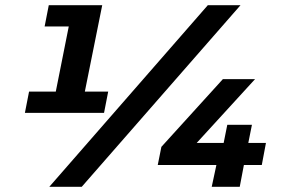

<svg xmlns="http://www.w3.org/2000/svg" viewBox="-20 -720 1084 740"><path d="M76 -285 92 -367H195L245 -618H152L168 -700H374L307 -367H397L381 -285ZM170 0 781 -700H907L295 0ZM588 -84 602 -154 839 -415H963L738 -169H842L856 -239H951L937 -169H1005L989 -84H920L904 0H796L814 -84Z"/></svg>

Font: Montserrat
Style: Bold Italic
Weight: 700
Italic angle: -11.3°
Designer: Julieta Ulanovsky
Foundry: Julieta Ulanovsky
Version: Version 9.000; ttfautohint (v1.8.4.7-5d5b)